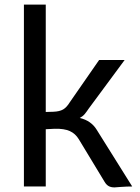

<svg xmlns="http://www.w3.org/2000/svg" viewBox="-20 -811 610 835"><path d="M555 0Q533 0 505 2Q483 4 478 4Q462 4 452 -2Q442 -8 435 -20L323 -205Q308 -230 283.5 -241Q259 -252 218 -251L179 -249V0H84V-791H179V-324L212 -325Q239 -326 254.5 -335Q270 -344 284 -367L411 -550H522L366 -339Q356 -324 348 -314.5Q340 -305 327 -298Q377 -286 401 -246Z"/></svg>

Font: Krub Medium
Style: Regular
Weight: 500
Designer: Ekaluck Peanpanawate
Foundry: Cadson Demak Co.,Ltd.
Version: Version 1.000; ttfautohint (v1.6)